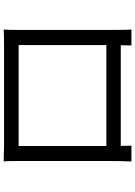

<svg xmlns="http://www.w3.org/2000/svg" viewBox="134 -859 732 1040"><g transform="rotate(-90 500.0 -339.0)"><path d="M229 -604V-128.9H775.9V-604ZM857.9 -113.8Q857.9 -15.1 859.9 6.8H773.9L774.9 -50.8H230Q230 0 231 6.8H145Q147.9 -32.2 147.9 -115.2V-606.9Q147.9 -661.1 146 -685.1L234.9 -683.1H772Q830.1 -683.1 859.9 -685.1Q857.9 -660.2 857.9 -606.9Z"/></g></svg>

Font: Black Ops One [rus by aLiNcE]
Style: Regular
Weight: 400
Designer: James Grieshaber
Foundry: James Grieshaber
Version: Version 1.002;May 25, 2024;FontCreator 13.0.0.2680 64-bit